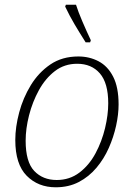

<svg xmlns="http://www.w3.org/2000/svg" viewBox="-20 -786 569 816"><path d="M217 10Q142 10 93.5 -39Q45 -88 45 -191Q45 -246 61.5 -308Q78 -370 111 -424Q144 -478 194 -512Q244 -546 313 -546Q360 -546 399 -525.5Q438 -505 461 -460Q484 -415 484 -342Q484 -300 473.5 -252Q463 -204 442.5 -157.5Q422 -111 390 -73Q358 -35 315 -12.5Q272 10 217 10ZM221 -21Q276 -21 317.5 -52.5Q359 -84 386 -134.5Q413 -185 426.5 -241.5Q440 -298 440 -347Q440 -433 404.5 -474Q369 -515 308 -515Q254 -515 213.5 -484Q173 -453 145.5 -403Q118 -353 103.5 -296Q89 -239 89 -188Q89 -98 125.5 -59.5Q162 -21 221 -21ZM344 -606Q318 -647 297 -682.5Q276 -718 257 -758L260 -766H303Q312 -737 330 -695Q348 -653 366 -615L363 -606Z"/></svg>

Font: Noto Serif ExtraLight
Style: Italic
Weight: 200
Italic angle: -12°
Designer: Monotype Design Team
Foundry: Monotype Imaging Inc.
Version: Version 2.014; ttfautohint (v1.8.4.7-5d5b)